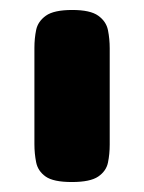

<svg xmlns="http://www.w3.org/2000/svg" viewBox="-20 -605 288 385"><path d="M124 -240Q87 -240 71.5 -251Q56 -262 52.5 -279.5Q49 -297 49 -316V-509Q49 -528 52.5 -545Q56 -562 72 -573.5Q88 -585 125 -585Q161 -585 177 -573.5Q193 -562 196.5 -544.5Q200 -527 200 -508V-315Q200 -296 196.5 -279Q193 -262 177 -251Q161 -240 124 -240Z"/></svg>

Font: Fredoka SemiBold
Style: Regular
Weight: 600
Designer: Ben Nathan
Foundry: Milena B. Brandão, Ben Nathan
Version: Version 2.001